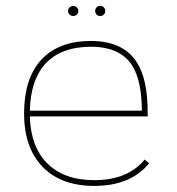

<svg xmlns="http://www.w3.org/2000/svg" viewBox="-20 -627 599 650"><path d="M460.4 -252.4Q459.5 -354.5 427.7 -404.8Q387.2 -468.3 288.6 -468.8Q186 -468.8 132.8 -410.2Q83.5 -355.5 81.1 -252.4ZM139.2 -74.7Q196.3 -17.1 299.3 -17.1Q412.6 -17.1 469.7 -86.9L484.9 -74.2Q421.9 2.4 299.3 2.4Q185.5 2.4 123 -63.5Q61.5 -128.4 61.5 -242.7Q61.5 -357.9 116.7 -421.4Q175.3 -488.3 288.6 -488.3Q398.4 -487.8 443.8 -415Q480 -358.4 480 -245.6V-232.9H81.1Q83.5 -131.3 139.2 -74.7ZM240.2 -602.1Q245.1 -597.2 245.1 -589.8Q245.1 -582.5 240.2 -577.6Q234.9 -572.8 228 -572.8Q220.7 -572.8 215.8 -577.6Q210.4 -582.5 210.4 -589.8Q210.4 -597.2 215.8 -602.1Q220.7 -606.9 228 -606.9Q234.9 -606.9 240.2 -602.1ZM331.5 -602.1Q336.4 -597.2 336.4 -589.8Q336.4 -583 331.5 -577.6Q326.2 -572.8 319.3 -572.8Q312 -572.8 307.1 -577.6Q302.2 -583 302.2 -589.8Q302.2 -597.2 307.1 -602.1Q312 -607.4 319.3 -607.4Q326.2 -607.4 331.5 -602.1Z"/></svg>

Font: Fortheenas_01
Style: Regular
Weight: 100
Designer: Situjuh Nazara
Version: Version 1.10 September 8, 2014